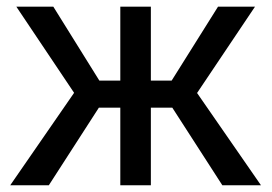

<svg xmlns="http://www.w3.org/2000/svg" viewBox="-20 -548 806 568"><path d="M489.7 -229.5H426.3V0H335.9V-229.5H272.5L124.5 0H10.3L199.2 -273.4L28.3 -528.3H137.7L273.9 -309.6H335.9V-528.3H426.3V-309.6H487.8L625 -528.3H734.4L563 -272.9L752 0H637.7Z"/></svg>

Font: Roboto-ThirdPerson-AD3FC
Style: ThirdPerson-AD3FC
Weight: 400
Designer: Google
Version: Version 2.137; 2017